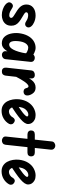

<svg xmlns="http://www.w3.org/2000/svg" viewBox="834 -1549 719 2427"><g transform="rotate(90 1193.5 -335.5)"><path d="M172 1Q131 1 95.5 -12.5Q60 -26 42 -41Q21 -57 12.5 -77Q4 -97 18 -118Q34 -138 52 -139Q70 -140 90 -125Q102 -116 125.5 -104.5Q149 -93 174 -93Q188 -93 197 -99.5Q206 -106 206 -117Q206 -124 202 -130.5Q198 -137 183.5 -148Q169 -159 138 -177Q82 -210 59.5 -240.5Q37 -271 37 -310Q37 -363 74.5 -394.5Q112 -426 177 -426Q201 -426 229.5 -419Q258 -412 288 -393Q315 -375 323.5 -353Q332 -331 319 -312Q307 -295 287 -294Q267 -293 243 -310Q229 -320 210 -326Q191 -332 171 -332Q154 -332 144.5 -325.5Q135 -319 135 -308Q135 -296 153.5 -283Q172 -270 198 -256Q233 -236 256.5 -217Q280 -198 292.5 -174.5Q305 -151 305 -119Q305 -77 285.5 -50.5Q266 -24 235.5 -11.5Q205 1 172 1Z M529 1Q477 1 447 -30.5Q417 -62 405.5 -111Q394 -160 399 -212Q407 -280 433 -328Q459 -376 498.5 -401Q538 -426 584 -426Q614 -426 649.5 -409Q685 -392 707 -363L695 -257Q663 -304 634 -318.5Q605 -333 583 -333Q551 -333 528.5 -300Q506 -267 500 -203Q497 -171 500 -145.5Q503 -120 514.5 -106Q526 -92 545 -92Q563 -92 578.5 -105.5Q594 -119 608 -145.5Q622 -172 634 -212Q646 -252 655 -305L660 -125Q650 -107 638 -85.5Q626 -64 610.5 -44Q595 -24 575 -11.5Q555 1 529 1ZM673 0Q653 0 639 -13.5Q625 -27 627 -51L660 -371Q662 -394 677.5 -405Q693 -416 712 -416Q732 -416 748 -402.5Q764 -389 762 -362L728 -46Q725 -24 709 -12Q693 0 673 0Z M882 0Q856 0 844.5 -15.5Q833 -31 835 -54L870 -371Q873 -394 888.5 -405Q904 -416 927 -416Q952 -416 963 -402Q974 -388 972 -365L936 -47Q934 -30 923 -15Q912 0 882 0ZM1159 -277Q1139 -270 1119.5 -277Q1100 -284 1094 -308Q1091 -321 1085.5 -328.5Q1080 -336 1071 -336Q1056 -336 1034.5 -313Q1013 -290 982.5 -238Q952 -186 910 -98L922 -247Q956 -330 993.5 -378Q1031 -426 1086 -426Q1129 -426 1152.5 -400.5Q1176 -375 1185 -340Q1190 -314 1183 -299Q1176 -284 1159 -277Z M1381 4Q1339 4 1309 -15.5Q1279 -35 1261.5 -67Q1244 -99 1237.5 -138.5Q1231 -178 1235 -217Q1243 -285 1273 -332Q1303 -379 1346.5 -402.5Q1390 -426 1435 -426Q1470 -426 1495 -413Q1520 -400 1534 -379Q1548 -358 1548 -332Q1548 -310 1532.5 -286.5Q1517 -263 1486 -236Q1455 -209 1407 -175.5Q1359 -142 1294 -99L1287 -185Q1322 -205 1352 -225.5Q1382 -246 1404.5 -264Q1427 -282 1439.5 -296Q1452 -310 1452 -318Q1452 -324 1447 -329Q1442 -334 1429 -334Q1397 -334 1367 -303Q1337 -272 1331 -208Q1327 -176 1332 -149Q1337 -122 1352 -105.5Q1367 -89 1390 -89Q1411 -89 1432 -102.5Q1453 -116 1464 -138Q1474 -155 1490 -161Q1506 -167 1526 -155Q1544 -145 1549.5 -126.5Q1555 -108 1546 -91Q1522 -48 1478.5 -22Q1435 4 1381 4Z M1757 0Q1736 0 1719.5 -14Q1703 -28 1706 -52L1768 -631Q1770 -652 1786.5 -663.5Q1803 -675 1820 -675Q1842 -675 1858.5 -659.5Q1875 -644 1872 -618L1810 -46Q1807 -23 1792 -11.5Q1777 0 1757 0ZM1682 -323Q1657 -323 1643 -335.5Q1629 -348 1629 -369Q1629 -391 1642 -403.5Q1655 -416 1681 -416H1906Q1931 -416 1944 -403.5Q1957 -391 1957 -369Q1957 -348 1944.5 -335.5Q1932 -323 1907 -323Z M2145 4Q2103 4 2073 -15.5Q2043 -35 2025.5 -67Q2008 -99 2001.5 -138.5Q1995 -178 1999 -217Q2007 -285 2037 -332Q2067 -379 2110.5 -402.5Q2154 -426 2199 -426Q2234 -426 2259 -413Q2284 -400 2298 -379Q2312 -358 2312 -332Q2312 -310 2296.5 -286.5Q2281 -263 2250 -236Q2219 -209 2171 -175.5Q2123 -142 2058 -99L2051 -185Q2086 -205 2116 -225.5Q2146 -246 2168.5 -264Q2191 -282 2203.5 -296Q2216 -310 2216 -318Q2216 -324 2211 -329Q2206 -334 2193 -334Q2161 -334 2131 -303Q2101 -272 2095 -208Q2091 -176 2096 -149Q2101 -122 2116 -105.5Q2131 -89 2154 -89Q2175 -89 2196 -102.5Q2217 -116 2228 -138Q2238 -155 2254 -161Q2270 -167 2290 -155Q2308 -145 2313.5 -126.5Q2319 -108 2310 -91Q2286 -48 2242.5 -22Q2199 4 2145 4Z"/></g></svg>

Font: Edu SA Beginner SemiBold
Style: Regular
Weight: 600
Version: Version 1.003